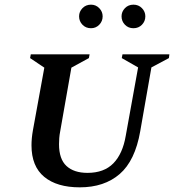

<svg xmlns="http://www.w3.org/2000/svg" viewBox="-20 -793 746 823"><path d="M322 10Q224 10 169.5 -35Q115 -80 115 -170Q115 -200 121 -234L170 -503L109 -544L112 -560H364L361 -544L286 -503L238 -230Q235 -215 234 -201Q233 -187 233 -175Q233 -111 265 -81.5Q297 -52 355 -52Q426 -52 466 -93Q506 -134 519 -211L572 -504L502 -544L505 -560H706L704 -544L629 -504L581 -230Q559 -104 493 -47Q427 10 322 10ZM370 -672Q348 -672 333.5 -687Q319 -702 319 -723Q319 -743 333.5 -758Q348 -773 370 -773Q391 -773 405.5 -758Q420 -743 420 -723Q420 -702 405.5 -687Q391 -672 370 -672ZM552 -672Q530 -672 515.5 -687Q501 -702 501 -723Q501 -743 515.5 -758Q530 -773 552 -773Q574 -773 588.5 -758Q603 -743 603 -723Q603 -702 588.5 -687Q574 -672 552 -672Z"/></svg>

Font: Spectral SC SemiBold
Style: Italic
Weight: 600
Italic angle: -10°
Designer: Jean-Baptiste Levee
Foundry: Production Type
Version: Version 2.001